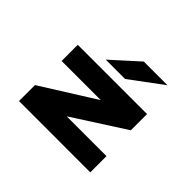

<svg xmlns="http://www.w3.org/2000/svg" viewBox="-153 -947 1180 1180"><g transform="rotate(45 437.5 -357.0)"><path d="M124.5 0V-139L476 -359.5H135.5V-500H737.5V-359L398 -141H744V0ZM489.5 -557H321.5L495 -714H701Z"/></g></svg>

Font: Trispace SemiExpanded ExtraBold
Style: Regular
Weight: 800
Width: 6
Designer: Tyler Finck
Foundry: Etcetera Type Company
Version: Version 1.210; ttfautohint (v1.8.3)